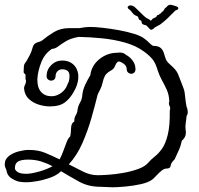

<svg xmlns="http://www.w3.org/2000/svg" viewBox="-75 -735 840 812"><path d="M401 57Q384 57 374 56Q364 55 350 55Q299 55 260 33.5Q221 12 183 -11L182 -10Q166 6 138.5 16Q111 26 82.5 31Q54 36 36 36Q31 36 24.5 35.5Q18 35 11 34L4 33Q-14 28 -29.5 17Q-45 6 -48 -16Q-55 -30 -55 -39Q-55 -62 -37 -75.5Q-19 -89 5 -95Q29 -101 46 -101Q86 -101 115 -89Q144 -77 177 -61Q186 -77 193 -97Q200 -117 207 -134.5Q214 -152 222 -158Q225 -171 225.5 -192.5Q226 -214 239 -221Q239 -238 245.5 -248Q252 -258 253 -271Q255 -286 263.5 -301Q272 -316 273 -332Q275 -355 286 -378Q297 -401 307 -417Q312 -458 345.5 -485Q379 -512 422 -512H425L429 -513Q448 -513 458 -503Q475 -494 486.5 -478Q498 -462 498 -442Q498 -433 492.5 -428Q487 -423 480 -423Q473 -423 467 -428Q461 -433 461 -442Q461 -457 446 -467L439 -471L437 -472Q433 -475 427 -475Q418 -473 412.5 -458Q407 -443 393 -436Q375 -426 368.5 -413.5Q362 -401 359 -386Q356 -371 348 -355Q346 -351 343 -345.5Q340 -340 338 -335Q328 -294 312.5 -239Q297 -184 274 -131Q251 -78 216 -40Q245 -25 276 -9.5Q307 6 338 6Q354 6 384 4Q414 2 447.5 -4Q481 -10 510 -20.5Q539 -31 553 -48Q564 -61 580 -73.5Q596 -86 610.5 -106.5Q625 -127 634.5 -165Q644 -203 643 -267Q647 -278 642 -287.5Q637 -297 641 -306Q640 -333 631 -353.5Q622 -374 611 -393.5Q600 -413 592 -437Q583 -469 569 -485.5Q555 -502 534 -517Q500 -542 453.5 -555Q407 -568 356.5 -573Q306 -578 258 -579Q224 -573 203.5 -560.5Q183 -548 170 -538Q157 -528 142 -528L143 -527Q114 -508 99.5 -471.5Q85 -435 83 -400V-397Q83 -364 99 -346Q115 -328 143 -328Q161 -328 177.5 -338Q194 -348 204 -364Q206 -369 208.5 -373.5Q211 -378 213 -384L216 -390Q219 -402 219 -413Q219 -429 210.5 -435.5Q202 -442 188 -442Q176 -442 168 -433.5Q160 -425 160 -413Q160 -404 154.5 -399Q149 -394 141 -394Q134 -394 128 -399Q122 -404 122 -413Q122 -440 141.5 -459.5Q161 -479 188 -479Q216 -479 234 -463.5Q252 -448 256 -420V-402Q253 -373 237 -347Q222 -319 199.5 -302Q177 -285 136 -285Q113 -285 89 -292.5Q65 -300 47.5 -316Q30 -332 27 -358Q26 -367 30.5 -375.5Q35 -384 35 -392Q35 -394 34.5 -396Q34 -398 33 -400V-414Q33 -423 29 -423.5Q25 -424 25 -433Q25 -460 29 -465Q33 -470 39 -480Q47 -494 52.5 -505Q58 -516 62 -531Q66 -546 73.5 -551Q81 -556 90 -558Q99 -560 106 -566Q126 -583 153.5 -599.5Q181 -616 218 -616H260Q271 -618 283 -619.5Q295 -621 308 -621Q327 -621 359 -617.5Q391 -614 427 -607.5Q463 -601 493.5 -591.5Q524 -582 539 -569Q545 -565 556 -554Q567 -543 573 -541Q594 -541 603.5 -533Q613 -525 617 -513.5Q621 -502 624.5 -490Q628 -478 637 -469Q657 -451 665 -442Q673 -433 678 -421.5Q683 -410 693 -383Q704 -357 706 -343Q708 -329 709 -317Q710 -305 714 -284Q717 -277 718 -271.5Q719 -266 719 -261Q719 -250 714 -245Q713 -230 710.5 -215Q708 -200 710 -185Q711 -182 711 -179Q711 -176 711 -173Q711 -154 694 -140Q690 -119 681.5 -100.5Q673 -82 664 -62L656 -53Q648 -44 646.5 -33Q645 -22 628 -22Q619 -22 608 -13Q597 -4 586.5 7.5Q576 19 568 25Q552 37 520 44Q488 51 455 54Q422 57 401 57ZM36 0Q57 0 90.5 -9.5Q124 -19 147 -32Q125 -44 99.5 -52Q74 -60 44 -60Q15 -60 1.5 -52Q-12 -44 -12 -24Q-12 -15 -0.5 -7.5Q11 0 36 0ZM563 -609Q561 -609 553 -618Q545 -627 543 -628Q532 -630 528 -633Q524 -636 523 -645Q523 -647 519.5 -649Q516 -651 513 -652L509 -663Q508 -666 500.5 -668.5Q493 -671 488 -677Q480 -687 478.5 -689Q477 -691 476 -691.5Q475 -692 468 -698Q465 -701 465 -704Q465 -708 470 -710.5Q475 -713 480 -712Q488 -711 494.5 -705.5Q501 -700 522 -679Q525 -676 530.5 -670.5Q536 -665 539 -663L546 -658Q548 -657 553 -654.5Q558 -652 563 -647Q569 -656 576 -658.5Q583 -661 586 -664Q588 -670 591 -671Q594 -672 598 -673Q598 -673 598.5 -673.5Q599 -674 599 -675Q600 -677 602 -677Q604 -677 606 -680Q610 -685 613.5 -687Q617 -689 620 -696Q622 -700 624 -701Q626 -702 629 -705Q631 -708 635.5 -711.5Q640 -715 644 -715Q650 -715 665.5 -710Q681 -705 679 -700Q679 -696 677 -695Q666 -691 662.5 -686.5Q659 -682 650 -674Q640 -664 632 -656Q624 -648 602 -631Q600 -630 593.5 -626.5Q587 -623 582 -620Q578 -618 576 -615.5Q574 -613 570 -611Q566 -609 563 -609Z"/></svg>

Font: RU Serius
Style: Regular
Weight: 400
Designer: Robert E. Leuschke
Foundry: Robert E. Leuschke
Version: Version 1.011; ttfautohint (v1.8.3)